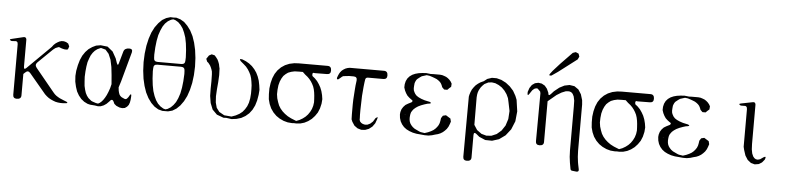

<svg xmlns="http://www.w3.org/2000/svg" viewBox="-54 -1041 6104 1481"><g transform="rotate(5 2998.0 -300.0)"><path d="M302.7 -78.1 174.8 -230.5Q156.2 -252.9 135.7 -232.4L122.1 -219.7V-53.7Q122.1 -24.4 87.9 -24.4Q58.6 -24.4 58.6 -53.7V-443.4Q58.6 -471.7 30.3 -465.8L8.8 -464.8Q-17.6 -475.6 9.8 -481.4L99.6 -502.9Q119.1 -506.8 122.1 -486.3V-277.3Q122.1 -248 142.6 -268.6L322.3 -446.3L335 -462.9L348.6 -475.6L363.3 -485.4L377.9 -493.2L394.5 -498H412.1L429.7 -493.2L446.3 -483.4L456.1 -461.9L448.2 -438.5Q426.8 -428.7 377.9 -450.2L366.2 -446.3L351.6 -440.4L334 -426.8L222.7 -318.4Q202.1 -297.9 220.7 -275.4L354.5 -112.3L369.1 -94.7L378.9 -84L390.6 -74.2L404.3 -65.4L418 -57.6L450.2 -43.9L472.7 -35.2Q489.3 -24.4 467.8 -23.4L447.3 -21.5H426.8L407.2 -23.4L387.7 -27.3L369.1 -34.2L351.6 -42L334 -51.8L317.4 -64.5Z M956.1 -130.9Q967.8 -144.5 965.8 -117.2L963.9 -92.8L960 -71.3L953.1 -52.7L941.4 -38.1L924.8 -26.4L904.3 -23.4L883.8 -26.4L858.4 -37.1L841.8 -50.8L834 -67.4Q821.3 -93.8 800.8 -65.4L781.2 -45.9L760.7 -32.2L738.3 -23.4L716.8 -21.5L692.4 -25.4L656.2 -28.3L635.7 -33.2L608.4 -46.9L584 -66.4L563.5 -91.8L546.9 -121.1L535.2 -156.2L526.4 -195.3L523.4 -239.3L526.4 -279.3L535.2 -324.2L546.9 -364.3L562.5 -399.4L583 -429.7L606.4 -454.1L633.8 -472.7L662.1 -486.3L697.3 -492.2L731.4 -488.3L751 -486.3L793 -452.1L821.3 -401.4L833 -367.2Q842.8 -339.8 849.6 -368.2L875 -458Q882.8 -486.3 918.9 -486.3Q948.2 -486.3 941.4 -458L877.9 -226.6L863.3 -180.7L866.2 -155.3L870.1 -139.6Q877 -111.3 904.3 -101.6L918 -95.7Q927.7 -92.8 935.5 -100.6L945.3 -112.3ZM701.2 -471.7 674.8 -460 664.1 -452.1 655.3 -445.3 640.6 -428.7 627 -407.2 617.2 -382.8 607.4 -353.5 601.6 -319.3 597.7 -281.2 595.7 -239.3 597.7 -203.1 600.6 -168.9 607.4 -139.6 615.2 -115.2 626 -94.7 638.7 -78.1 662.1 -58.6 672.9 -53.7 699.2 -44.9 715.8 -42 728.5 -48.8 741.2 -59.6 753.9 -74.2 765.6 -91.8 777.3 -113.3 788.1 -138.7 798.8 -168.9 806.6 -200.2 800.8 -270.5 793.9 -332 782.2 -387.7 763.7 -431.6 737.3 -461.9Z M1292 -745.1 1322.3 -727.5 1349.6 -700.2 1375 -666 1396.5 -624 1413.1 -575.2 1425.8 -519.5 1433.6 -458 1436.5 -391.6 1433.6 -325.2 1425.8 -263.7 1413.1 -209 1396.5 -160.2 1375 -118.2 1349.6 -83 1322.3 -56.6 1292 -38.1 1258.8 -29.3H1237.3H1214.8L1182.6 -38.1L1152.3 -56.6L1125 -83L1099.6 -118.2L1078.1 -160.2L1061.5 -209L1048.8 -263.7L1041 -325.2L1038.1 -391.6L1041 -458L1048.8 -519.5L1061.5 -575.2L1078.1 -624L1099.6 -666L1125 -700.2L1152.3 -727.5L1182.6 -745.1L1214.8 -754.9L1237.3 -753.9L1259.8 -754.9ZM1145.5 -380.9Q1116.2 -380.9 1116.2 -351.6L1115.2 -328.1L1118.2 -271.5L1124 -220.7L1132.8 -175.8L1145.5 -137.7L1160.2 -106.4L1176.8 -82L1197.3 -62.5L1220.7 -47.9L1237.3 -43L1253.9 -47.9L1277.3 -62.5L1296.9 -82L1314.5 -106.4L1329.1 -137.7L1341.8 -175.8L1350.6 -220.7L1356.4 -271.5L1359.4 -328.1L1358.4 -351.6Q1358.4 -380.9 1329.1 -380.9ZM1220.7 -735.4 1197.3 -721.7 1176.8 -702.1 1160.2 -677.7 1145.5 -645.5 1132.8 -608.4 1124 -563.5 1118.2 -512.7 1115.2 -456.1 1116.2 -430.7Q1116.2 -402.3 1145.5 -402.3H1329.1Q1358.4 -402.3 1358.4 -430.7L1359.4 -456.1L1356.4 -512.7L1350.6 -563.5L1341.8 -608.4L1329.1 -645.5L1314.5 -677.7L1296.9 -702.1L1277.3 -721.7L1253.9 -735.4L1237.3 -740.2Z M1536.1 -486.3 1556.6 -497.1 1580.1 -491.2 1592.8 -476.6 1604.5 -460.9 1612.3 -444.3 1619.1 -425.8 1623 -405.3 1626 -394.5 1627.9 -342.8 1625 -287.1 1620.1 -231.4 1617.2 -177.7 1620.1 -129.9 1630.9 -89.8 1653.3 -59.6 1693.4 -37.1 1750 -32.2 1782.2 -43.9 1809.6 -58.6 1832 -76.2 1849.6 -97.7 1864.3 -122.1 1875 -150.4 1881.8 -184.6 1884.8 -221.7V-254.9L1883.8 -285.2L1879.9 -313.5L1875 -339.8L1867.2 -364.3L1856.4 -385.7L1843.8 -406.2L1828.1 -425.8L1808.6 -443.4L1784.2 -463.9Q1765.6 -485.4 1795.9 -478.5L1824.2 -466.8L1849.6 -452.1L1873 -433.6L1893.6 -411.1L1911.1 -385.7L1924.8 -357.4L1935.5 -326.2L1942.4 -292L1947.3 -255.9L1944.3 -217.8L1936.5 -172.9L1924.8 -133.8L1907.2 -98.6L1884.8 -69.3L1857.4 -45.9L1826.2 -28.3L1790 -17.6L1752 -12.7L1710.9 -18.6L1689.5 -17.6L1636.7 -37.1L1600.6 -73.2L1581.1 -122.1L1572.3 -176.8L1571.3 -233.4L1572.3 -290L1571.3 -342.8L1569.3 -365.2L1564.5 -380.9L1558.6 -395.5L1551.8 -409.2L1543.9 -419.9L1536.1 -429.7L1526.4 -437.5L1517.6 -459Z M2022.5 -230.5V-274.4L2028.3 -316.4L2038.1 -354.5L2052.7 -388.7L2072.3 -418L2097.7 -443.4L2127 -462.9L2160.2 -476.6L2197.3 -484.4L2232.4 -486.3H2307.6H2333H2358.4H2455.1Q2484.4 -486.3 2484.4 -452.1Q2484.4 -422.9 2455.1 -422.9L2361.3 -421.9Q2337.9 -429.7 2344.7 -398.4L2365.2 -381.8L2383.8 -362.3L2399.4 -339.8L2413.1 -315.4L2423.8 -288.1L2431.6 -257.8L2436.5 -226.6L2433.6 -191.4L2424.8 -154.3L2411.1 -121.1L2391.6 -92.8L2369.1 -68.4L2342.8 -48.8L2314.5 -34.2L2284.2 -25.4L2252.9 -22.5L2236.3 -23.4L2218.8 -22.5L2185.5 -25.4L2153.3 -34.2L2122.1 -48.8L2094.7 -67.4L2070.3 -91.8L2049.8 -121.1L2035.2 -154.3L2025.4 -190.4ZM2237.3 -422.9 2205.1 -421.9 2178.7 -416 2155.3 -407.2 2137.7 -394.5 2121.1 -378.9 2108.4 -358.4 2097.7 -334 2089.8 -304.7 2085.9 -269.5 2085 -234.4 2089.8 -203.1 2098.6 -174.8 2108.4 -149.4 2122.1 -127 2139.6 -106.4 2159.2 -88.9 2182.6 -72.3 2209 -58.6 2250 -42 2275.4 -51.8 2298.8 -65.4 2319.3 -81.1 2336.9 -99.6 2351.6 -121.1 2363.3 -144.5 2371.1 -169.9 2375 -197.3 2374 -221.7 2372.1 -249 2369.1 -273.4 2364.3 -296.9 2357.4 -318.4 2347.7 -337.9 2336.9 -355.5 2323.2 -373 2307.6 -388.7 2288.1 -404.3 2268.6 -422.9Z M2627 -422.9 2583 -418 2573.2 -413.1 2563.5 -404.3 2546.9 -390.6Q2532.2 -384.8 2535.2 -402.3L2541 -418L2547.9 -433.6L2555.7 -446.3L2566.4 -459L2579.1 -468.8L2593.8 -477.5L2610.4 -483.4L2627 -486.3H2714.8H2745.1H2774.4H2891.6Q2920.9 -486.3 2920.9 -452.1Q2920.9 -422.9 2891.6 -422.9H2774.4Q2753.9 -423.8 2752 -403.3L2749 -382.8L2745.1 -348.6L2742.2 -313.5L2739.3 -278.3L2738.3 -242.2L2737.3 -206.1L2736.3 -168.9V-131.8L2737.3 -108.4V-92.8L2742.2 -80.1L2752 -70.3L2764.6 -63.5L2781.2 -59.6L2800.8 -61.5L2821.3 -71.3L2840.8 -88.9L2858.4 -117.2L2874 -127L2872.1 -112.3L2859.4 -77.1L2839.8 -49.8L2814.5 -30.3L2786.1 -19.5L2755.9 -17.6L2726.6 -26.4L2701.2 -44.9L2682.6 -73.2L2674.8 -91.8L2673.8 -130.9V-169.9V-207L2674.8 -245.1L2679.7 -318.4L2682.6 -354.5L2687.5 -393.6Q2690.4 -422.9 2661.1 -422.9Z M3340.8 -420.9 3335 -430.7 3326.2 -440.4 3315.4 -449.2 3301.8 -458 3285.2 -464.8 3266.6 -471.7 3245.1 -478.5 3222.7 -481.4 3185.5 -469.7 3173.8 -461.9 3161.1 -452.1 3150.4 -443.4 3143.6 -433.6 3138.7 -422.9 3134.8 -412.1 3132.8 -391.6 3131.8 -373 3133.8 -356.4 3139.6 -342.8 3147.5 -329.1 3159.2 -316.4 3175.8 -305.7 3197.3 -295.9 3223.6 -287.1 3263.7 -278.3Q3290 -266.6 3248 -262.7L3225.6 -255.9L3199.2 -246.1L3176.8 -235.4L3159.2 -223.6L3144.5 -210.9L3134.8 -198.2L3127 -185.5L3123 -170.9L3121.1 -156.2L3120.1 -141.6L3121.1 -126L3124 -112.3L3129.9 -98.6L3138.7 -85.9L3150.4 -73.2L3166 -61.5L3186.5 -51.8L3203.1 -43.9L3213.9 -40L3245.1 -35.2L3271.5 -43.9L3293 -53.7L3311.5 -64.5L3326.2 -77.1L3337.9 -90.8L3347.7 -105.5L3354.5 -122.1L3358.4 -140.6L3361.3 -161.1L3374 -180.7L3397.5 -186.5L3418 -173.8L3433.6 -164.1L3439.5 -140.6L3432.6 -120.1L3424.8 -100.6L3413.1 -82L3399.4 -67.4L3384.8 -54.7L3367.2 -43.9L3348.6 -36.1L3326.2 -30.3L3303.7 -23.4L3276.4 -18.6H3247.1L3216.8 -21.5L3183.6 -24.4L3154.3 -30.3L3127 -40L3103.5 -51.8L3083 -67.4L3066.4 -86.9L3053.7 -109.4L3045.9 -134.8L3043 -162.1L3044.9 -180.7L3051.8 -203.1L3063.5 -221.7L3079.1 -238.3L3098.6 -250L3124 -262.7Q3139.6 -275.4 3120.1 -284.2L3103.5 -296.9L3087.9 -311.5L3076.2 -329.1L3066.4 -348.6L3058.6 -372.1L3059.6 -397.5L3065.4 -421.9L3076.2 -443.4L3091.8 -460.9L3111.3 -474.6L3133.8 -484.4L3159.2 -491.2L3187.5 -495.1L3217.8 -497.1L3252.9 -493.2L3269.5 -494.1H3306.6H3324.2L3341.8 -492.2L3357.4 -487.3L3373 -481.4L3386.7 -472.7L3399.4 -461.9L3411.1 -448.2L3419.9 -432.6L3418 -408.2L3404.3 -396.5L3390.6 -382.8H3366.2L3349.6 -399.4L3345.7 -410.2ZM3078.1 -161.1H3089.8L3083 -162.1Z M3799.8 -495.1 3835.9 -476.6 3868.2 -451.2 3896.5 -419.9 3918 -381.8 3929.7 -352.5 3942.4 -263.7 3934.6 -186.5 3908.2 -122.1 3869.1 -72.3 3821.3 -38.1 3768.6 -21.5 3715.8 -22.5 3668 -43 3644.5 -62.5Q3622.1 -81.1 3622.1 -51.8V121.1Q3622.1 149.4 3587.9 149.4Q3558.6 149.4 3558.6 120.1L3560.5 -344.7L3563.5 -359.4L3570.3 -380.9L3579.1 -401.4L3591.8 -419.9L3605.5 -436.5L3622.1 -450.2L3639.6 -461.9L3665 -473.6L3690.4 -493.2L3725.6 -504.9H3762.7ZM3701.2 -466.8 3671.9 -452.1 3658.2 -438.5 3646.5 -424.8 3637.7 -410.2 3630.9 -396.5 3626 -381.8 3623 -366.2 3621.1 -344.7 3622.1 -131.8 3646.5 -93.8 3682.6 -67.4 3721.7 -56.6 3760.7 -59.6 3799.8 -76.2 3835 -106.4 3862.3 -147.5 3878.9 -199.2 3882.8 -261.7 3869.1 -329.1 3862.3 -359.4 3848.6 -388.7 3830.1 -415 3807.6 -437.5 3782.2 -454.1 3754.9 -465.8 3728.5 -469.7Z M4365.2 -496.1 4397.5 -473.6 4419.9 -438.5 4433.6 -393.6 4436.5 -360.4V-2.9L4437.5 21.5L4438.5 43.9L4443.4 85L4446.3 101.6L4454.1 139.6Q4458 159.2 4438.5 159.2L4404.3 155.3Q4393.6 154.3 4390.6 143.6L4381.8 94.7L4376 49.8L4375 24.4L4374 2V-339.8L4373 -384.8L4366.2 -417L4356.4 -436.5L4343.8 -448.2L4327.1 -453.1L4301.8 -451.2L4270.5 -438.5L4233.4 -416L4168.9 -362.3V-46.9Q4168.9 -18.6 4135.7 -18.6Q4106.4 -18.6 4106.4 -47.9L4108.4 -418L4105.5 -431.6L4084 -453.1L4072.3 -454.1L4058.6 -449.2L4043.9 -436.5L4023.4 -406.2Q4007.8 -381.8 4009.8 -420.9L4020.5 -452.1L4037.1 -476.6L4059.6 -492.2L4085.9 -498L4112.3 -494.1L4136.7 -480.5L4155.3 -458L4168.9 -427.7Q4169.9 -398.4 4189.5 -419.9L4210.9 -443.4L4250 -474.6L4288.1 -494.1L4327.1 -502ZM4372.1 -704.1 4228.5 -594.7 4181.6 -562.5Q4154.3 -556.6 4170.9 -578.1L4187.5 -599.6L4241.2 -659.2L4330.1 -751L4352.5 -758.8L4375 -749L4382.8 -726.6Z M4522.5 -230.5V-274.4L4528.3 -316.4L4538.1 -354.5L4552.7 -388.7L4572.3 -418L4597.7 -443.4L4627 -462.9L4660.2 -476.6L4697.3 -484.4L4732.4 -486.3H4807.6H4833H4858.4H4955.1Q4984.4 -486.3 4984.4 -452.1Q4984.4 -422.9 4955.1 -422.9L4861.3 -421.9Q4837.9 -429.7 4844.7 -398.4L4865.2 -381.8L4883.8 -362.3L4899.4 -339.8L4913.1 -315.4L4923.8 -288.1L4931.6 -257.8L4936.5 -226.6L4933.6 -191.4L4924.8 -154.3L4911.1 -121.1L4891.6 -92.8L4869.1 -68.4L4842.8 -48.8L4814.5 -34.2L4784.2 -25.4L4752.9 -22.5L4736.3 -23.4L4718.8 -22.5L4685.5 -25.4L4653.3 -34.2L4622.1 -48.8L4594.7 -67.4L4570.3 -91.8L4549.8 -121.1L4535.2 -154.3L4525.4 -190.4ZM4737.3 -422.9 4705.1 -421.9 4678.7 -416 4655.3 -407.2 4637.7 -394.5 4621.1 -378.9 4608.4 -358.4 4597.7 -334 4589.8 -304.7 4585.9 -269.5 4585 -234.4 4589.8 -203.1 4598.6 -174.8 4608.4 -149.4 4622.1 -127 4639.6 -106.4 4659.2 -88.9 4682.6 -72.3 4709 -58.6 4750 -42 4775.4 -51.8 4798.8 -65.4 4819.3 -81.1 4836.9 -99.6 4851.6 -121.1 4863.3 -144.5 4871.1 -169.9 4875 -197.3 4874 -221.7 4872.1 -249 4869.1 -273.4 4864.3 -296.9 4857.4 -318.4 4847.7 -337.9 4836.9 -355.5 4823.2 -373 4807.6 -388.7 4788.1 -404.3 4768.6 -422.9Z M5340.8 -420.9 5335 -430.7 5326.2 -440.4 5315.4 -449.2 5301.8 -458 5285.2 -464.8 5266.6 -471.7 5245.1 -478.5 5222.7 -481.4 5185.5 -469.7 5173.8 -461.9 5161.1 -452.1 5150.4 -443.4 5143.6 -433.6 5138.7 -422.9 5134.8 -412.1 5132.8 -391.6 5131.8 -373 5133.8 -356.4 5139.6 -342.8 5147.5 -329.1 5159.2 -316.4 5175.8 -305.7 5197.3 -295.9 5223.6 -287.1 5263.7 -278.3Q5290 -266.6 5248 -262.7L5225.6 -255.9L5199.2 -246.1L5176.8 -235.4L5159.2 -223.6L5144.5 -210.9L5134.8 -198.2L5127 -185.5L5123 -170.9L5121.1 -156.2L5120.1 -141.6L5121.1 -126L5124 -112.3L5129.9 -98.6L5138.7 -85.9L5150.4 -73.2L5166 -61.5L5186.5 -51.8L5203.1 -43.9L5213.9 -40L5245.1 -35.2L5271.5 -43.9L5293 -53.7L5311.5 -64.5L5326.2 -77.1L5337.9 -90.8L5347.7 -105.5L5354.5 -122.1L5358.4 -140.6L5361.3 -161.1L5374 -180.7L5397.5 -186.5L5418 -173.8L5433.6 -164.1L5439.5 -140.6L5432.6 -120.1L5424.8 -100.6L5413.1 -82L5399.4 -67.4L5384.8 -54.7L5367.2 -43.9L5348.6 -36.1L5326.2 -30.3L5303.7 -23.4L5276.4 -18.6H5247.1L5216.8 -21.5L5183.6 -24.4L5154.3 -30.3L5127 -40L5103.5 -51.8L5083 -67.4L5066.4 -86.9L5053.7 -109.4L5045.9 -134.8L5043 -162.1L5044.9 -180.7L5051.8 -203.1L5063.5 -221.7L5079.1 -238.3L5098.6 -250L5124 -262.7Q5139.6 -275.4 5120.1 -284.2L5103.5 -296.9L5087.9 -311.5L5076.2 -329.1L5066.4 -348.6L5058.6 -372.1L5059.6 -397.5L5065.4 -421.9L5076.2 -443.4L5091.8 -460.9L5111.3 -474.6L5133.8 -484.4L5159.2 -491.2L5187.5 -495.1L5217.8 -497.1L5252.9 -493.2L5269.5 -494.1H5306.6H5324.2L5341.8 -492.2L5357.4 -487.3L5373 -481.4L5386.7 -472.7L5399.4 -461.9L5411.1 -448.2L5419.9 -432.6L5418 -408.2L5404.3 -396.5L5390.6 -382.8H5366.2L5349.6 -399.4L5345.7 -410.2ZM5078.1 -161.1H5089.8L5083 -162.1Z M5768.6 -475.6V-170.9L5770.5 -129.9L5776.4 -98.6L5786.1 -76.2L5796.9 -63.5L5808.6 -56.6L5823.2 -54.7L5840.8 -59.6L5866.2 -77.1Q5890.6 -91.8 5877 -59.6L5857.4 -36.1L5833 -21.5L5802.7 -16.6L5773.4 -24.4L5746.1 -45.9L5725.6 -78.1L5711.9 -120.1L5706.1 -144.5V-434.6Q5706.1 -463.9 5677.7 -459H5656.2Q5630.9 -470.7 5658.2 -475.6L5747.1 -493.2Q5766.6 -497.1 5768.6 -475.6Z"/></g></svg>

Font: B2 Hana
Style: Regular
Weight: 500
Version: 2020-08-05; (max)